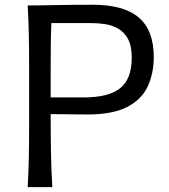

<svg xmlns="http://www.w3.org/2000/svg" viewBox="-20 -772 698 792"><path d="M94.2 0Q97.7 -62.5 98.9 -120.6Q100.1 -178.7 100.1 -248V-499.5Q100.1 -569.8 98.9 -627.9Q97.7 -686 94.2 -749.5Q142.1 -749.5 209.5 -751Q276.9 -752.4 362.8 -752.4Q490.7 -752.4 552.5 -699.7Q614.3 -647 614.3 -536.6Q614.3 -468.8 589.1 -415Q564 -361.3 504.2 -330.6Q444.3 -299.8 340.8 -299.8Q305.2 -299.8 262.7 -300.5Q220.2 -301.3 189 -301.3Q189 -221.2 190.2 -147.2Q191.4 -73.2 195.8 0ZM191.9 -676.8Q189.9 -630.9 189.5 -585Q189 -539.1 189 -486.3V-370.1H324.7Q428.2 -370.1 475.8 -408.2Q523.4 -446.3 523.4 -534.2Q523.4 -582.5 508.1 -611.1Q492.7 -639.6 467.5 -653.8Q442.4 -668 413.6 -672.4Q384.8 -676.8 357.4 -676.8Z"/></svg>

Font: Pinar DS4-Regular
Style: Regular
Weight: 400
Designer: Amin Abedi
Version: Version 2.000